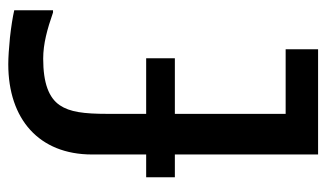

<svg xmlns="http://www.w3.org/2000/svg" viewBox="-180 -587 777 457"><g transform="rotate(90 208.5 -358.5)"><path d="M347.7 -317.9H401.9V-386.2H347.7V-727.1H97.2V-649.9H251V-386.2H118.7V-317.9H251V-225.6C251 -169.4 246.6 -136.2 230.5 -112.3C212.9 -86.4 178.2 -72.8 119.6 -72.8C84 -72.8 49.3 -82.5 9.8 -96.2H4.4V-3.9C21.5 0 43.5 3.4 69.3 6.3C95.2 8.8 116.7 10.3 132.8 10.3C263.7 10.3 347.7 -63 347.7 -189Z"/></g></svg>

Font: SG Kara Light
Style: Regular
Weight: 400
Designer: Damoon Khanjanzadeh
Version: Version 1.000